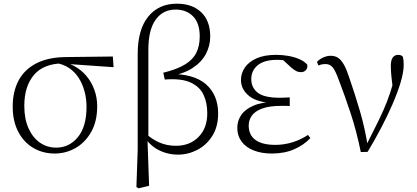

<svg xmlns="http://www.w3.org/2000/svg" viewBox="-20 -820 2267 1043"><path d="M277 14Q212 14 160 -17Q108 -48 78.5 -105.5Q49 -163 49 -241Q49 -322 80.5 -382Q112 -442 176.5 -475.5Q241 -509 338 -510L593 -513L597 -455L339 -473L326 -476Q217 -475 164.5 -413Q112 -351 112 -245Q112 -174 135 -123Q158 -72 197 -45Q236 -18 285 -18Q356 -18 403 -75Q450 -132 450 -239Q450 -284 439 -324.5Q428 -365 407 -397.5Q386 -430 354.5 -451Q323 -472 281 -478L291 -487Q340 -484 380 -463Q420 -442 448.5 -408.5Q477 -375 492.5 -332.5Q508 -290 508 -243Q508 -161 475.5 -103.5Q443 -46 390.5 -16Q338 14 277 14Z M721 196 728 -5V-527Q728 -659 785 -729.5Q842 -800 941 -800Q1024 -800 1073 -753.5Q1122 -707 1122 -621Q1122 -572 1098.5 -527Q1075 -482 1024.5 -449.5Q974 -417 894 -405V-418Q1031 -421 1098 -363Q1165 -305 1165 -203Q1165 -132 1133.5 -82Q1102 -32 1052 -6Q1002 20 947 20Q889 20 839 -6.5Q789 -33 757 -88H755L764 -101Q804 -64 845.5 -46Q887 -28 936 -28Q1011 -28 1058.5 -76Q1106 -124 1106 -205Q1106 -262 1085.5 -305.5Q1065 -349 1015 -372Q965 -395 875 -388L867 -425Q941 -443 984.5 -469.5Q1028 -496 1046.5 -533.5Q1065 -571 1065 -622Q1065 -694 1029 -731Q993 -768 934 -768Q865 -768 825.5 -713Q786 -658 786 -551V-74L781 -66L790 189L733 203Z M1457 14Q1400 14 1357.5 -3Q1315 -20 1292 -51.5Q1269 -83 1269 -125Q1269 -164 1290.5 -195.5Q1312 -227 1358 -246.5Q1404 -266 1477 -267V-259Q1379 -262 1334 -298Q1289 -334 1289 -385Q1289 -422 1310 -453Q1331 -484 1373.5 -503Q1416 -522 1480 -522Q1513 -522 1545 -516.5Q1577 -511 1604.5 -499.5Q1632 -488 1649 -469Q1652 -450 1641.5 -439Q1631 -428 1616 -428Q1601 -428 1590 -433.5Q1579 -439 1562 -453L1507 -504L1561 -502L1565 -485Q1540 -490 1523 -492.5Q1506 -495 1486 -495Q1416 -495 1380.5 -466Q1345 -437 1345 -390Q1345 -344 1380 -316.5Q1415 -289 1500 -289Q1511 -289 1523.5 -289.5Q1536 -290 1554 -291V-244Q1536 -245 1527.5 -245Q1519 -245 1511 -245Q1442 -245 1403 -230Q1364 -215 1347.5 -191Q1331 -167 1331 -138Q1331 -87 1367.5 -60Q1404 -33 1476 -33Q1523 -33 1568.5 -47Q1614 -61 1653 -87L1666 -70Q1632 -33 1579 -9.5Q1526 14 1457 14Z M1940 6Q1917 -107 1885 -204Q1853 -301 1821 -384Q1802 -437 1787 -454.5Q1772 -472 1749 -472Q1726 -472 1710 -464L1702 -484Q1716 -499 1736.5 -508Q1757 -517 1776 -517Q1801 -517 1818 -505Q1835 -493 1849.5 -466.5Q1864 -440 1878 -396Q1907 -313 1935 -217.5Q1963 -122 1978 -24H1965L1971 -34Q1998 -88 2021 -133.5Q2044 -179 2063.5 -223Q2083 -267 2099.5 -316.5Q2116 -366 2131 -427L2117 -311Q2110 -366 2106.5 -402Q2103 -438 2103 -462Q2103 -493 2113.5 -507.5Q2124 -522 2143 -522Q2153 -522 2159 -519Q2165 -516 2169 -511Q2171 -501 2172 -491Q2173 -481 2173 -469Q2173 -428 2156.5 -373Q2140 -318 2112.5 -254.5Q2085 -191 2050 -124.5Q2015 -58 1977 5Z"/></svg>

Font: Source Han Serif JP VF
Style: Regular
Weight: 250
Designer: Ryoko NISHIZUKA 西塚涼子 (kana & ideographs); Frank Grießhammer (Latin, Greek & Cyrillic); Wenlong ZHANG 张文龙 (bopomofo); San
Foundry: Adobe
Version: Version 2.001;hotconv 1.1.0;makeotfexe 2.6.0